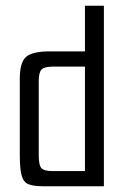

<svg xmlns="http://www.w3.org/2000/svg" viewBox="-20 -649 436 669"><path d="M131 0Q97 0 79.5 -7Q62 -14 55.5 -37Q49 -60 49 -109V-375Q49 -431 70.5 -450.5Q92 -470 154 -470H276V-629H342V0ZM276 -53V-417H167Q135 -417 125 -407Q115 -397 115 -366V-108Q115 -72 125 -62.5Q135 -53 161 -53Z"/></svg>

Font: Smooch Sans Medium
Style: Regular
Weight: 500
Designer: Robert E. Leuschke
Foundry: Robert E. Leuschke
Version: Version 1.010; ttfautohint (v1.8.3)